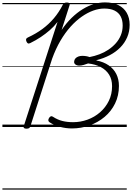

<svg xmlns="http://www.w3.org/2000/svg" viewBox="-20 -1055 1097 1595"><path d="M578 12Q528 12 479 -1Q430 -14 392 -39Q383 -45 381.5 -54Q380 -63 388 -76Q396 -87 403.5 -89Q411 -91 420 -85Q458 -60 498.5 -50Q539 -40 587 -40Q649 -40 707 -61Q765 -82 811 -122Q857 -162 884 -217Q911 -272 911 -339Q911 -395 886.5 -434.5Q862 -474 817.5 -497.5Q773 -521 712 -528Q694 -521 674.5 -515.5Q655 -510 638 -510Q619 -510 606.5 -519.5Q594 -529 596 -544Q597 -559 606.5 -569.5Q616 -580 631 -585.5Q646 -591 663 -591Q680 -591 695.5 -588.5Q711 -586 724 -581Q766 -589 806 -604Q846 -619 881 -642.5Q916 -666 942.5 -696Q969 -726 984 -763Q999 -800 999 -843Q999 -888 982 -919.5Q965 -951 931 -967.5Q897 -984 846 -984Q802 -984 754.5 -967Q707 -950 659 -916.5Q611 -883 566 -833Q521 -783 482 -716.5Q443 -650 413 -567L232 -5Q229 4 222 9Q215 14 200 14Q186 14 180 9Q174 4 177 -6L458 -873Q430 -836 394.5 -805Q359 -774 318.5 -747Q278 -720 231 -697Q219 -691 211.5 -695Q204 -699 199 -712Q194 -724 197.5 -731.5Q201 -739 212 -744Q279 -775 332 -814Q385 -853 427.5 -903Q470 -953 502 -1016Q508 -1025 514.5 -1029.5Q521 -1034 536 -1034Q550 -1034 556 -1028.5Q562 -1023 558 -1012L492 -806Q531 -864 575.5 -907Q620 -950 666.5 -978.5Q713 -1007 759.5 -1021Q806 -1035 852 -1035Q918 -1035 963.5 -1012.5Q1009 -990 1033 -948Q1057 -906 1057 -849Q1057 -793 1036.5 -745.5Q1016 -698 979 -660.5Q942 -623 891.5 -596.5Q841 -570 781 -555L780 -553Q841 -541 883 -512Q925 -483 946.5 -439.5Q968 -396 968 -341Q968 -261 936 -195.5Q904 -130 849 -84Q794 -38 724 -13Q654 12 578 12ZM0 510H1033V520H0ZM0 -20H1033V0H0ZM0 -505H1033V-500H0ZM0 -1030H1033V-1020H0Z"/></svg>

Font: Playwrite CO Guides
Style: Regular
Weight: 400
Designer: Veronika Burian, José Scaglione
Foundry: TypeTogether
Version: Version 1.003